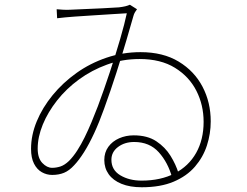

<svg xmlns="http://www.w3.org/2000/svg" viewBox="-20 -763 1040 810"><path d="M219 -724Q229 -723 246 -722Q263 -721 277 -722Q296 -723 333.5 -724.5Q371 -726 412 -728Q453 -730 482 -732Q498 -734 508.5 -736.5Q519 -739 528 -743L558 -724Q554 -719 549.5 -711.5Q545 -704 543 -696Q532 -657 513.5 -594Q495 -531 471 -456Q447 -381 419 -304Q399 -248 377.5 -201.5Q356 -155 334.5 -121Q313 -87 293 -66Q272 -43 250 -34Q228 -25 200 -25Q177 -25 156.5 -36.5Q136 -48 123.5 -72.5Q111 -97 111 -135Q111 -193 135 -251Q159 -309 202 -361.5Q245 -414 302.5 -455Q360 -496 429 -519.5Q498 -543 573 -543Q668 -543 734 -503Q800 -463 834.5 -397Q869 -331 869 -251Q869 -199 853 -149.5Q837 -100 802.5 -60Q768 -20 712.5 3.5Q657 27 578 27Q528 27 492.5 12.5Q457 -2 438.5 -28Q420 -54 420 -88Q420 -120 437 -143.5Q454 -167 482.5 -179.5Q511 -192 544 -192Q602 -192 639.5 -167Q677 -142 699.5 -105.5Q722 -69 733 -33L706 -14Q689 -77 650 -120.5Q611 -164 546 -164Q506 -164 478 -143Q450 -122 450 -89Q450 -46 487.5 -23.5Q525 -1 577 -1Q658 -1 717 -31.5Q776 -62 807.5 -118Q839 -174 839 -249Q839 -320 808.5 -380Q778 -440 718 -477Q658 -514 569 -514Q496 -514 431.5 -490.5Q367 -467 313.5 -428Q260 -389 221 -339.5Q182 -290 160.5 -237.5Q139 -185 139 -136Q139 -96 158.5 -75.5Q178 -55 200 -55Q217 -55 234.5 -60.5Q252 -66 271 -84Q289 -102 305.5 -127.5Q322 -153 337 -183.5Q352 -214 366 -247.5Q380 -281 393 -315Q419 -385 443.5 -459Q468 -533 487 -598.5Q506 -664 515 -707Q493 -706 457 -703.5Q421 -701 378.5 -698.5Q336 -696 295 -693Q254 -690 221 -686Z"/></svg>

Font: Noto Sans SC Thin
Style: Regular
Weight: 100
Designer: Ryoko NISHIZUKA 西塚涼子 (kana, bopomofo & ideographs); Paul D. Hunt (Latin, Greek & Cyrillic); Sandoll Communications 산돌커뮤니
Foundry: Adobe
Version: Version 2.004-H2;hotconv 1.0.118;makeotfexe 2.5.65603